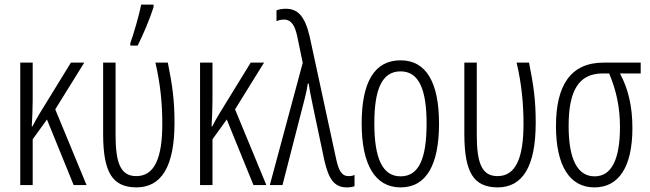

<svg xmlns="http://www.w3.org/2000/svg" viewBox="-20 -804 2822 834"><path d="M346 -532H288L151 -309C140 -291 131 -274 121 -255H118C120 -292 122 -331 122 -369V-532H68V0H122V-199L184 -285L300 0H356L220 -329Z M546 -606H578C602 -654 631 -722 647 -773V-784H593C587 -748 559 -650 546 -617ZM572 10C681 10 738 -80 738 -271C738 -369 729 -432 709 -532H655C677 -439 685 -351 685 -266C685 -117 651 -39 572 -39C501 -39 482 -101 482 -220V-532H428V-218C429 -55 468 9 572 10Z M1127 -532H1069L932 -309C921 -291 912 -274 902 -255H899C901 -292 903 -331 903 -369V-532H849V0H903V-199L965 -285L1081 0H1137L1001 -329Z M1152 0H1207L1306 -385C1311 -404 1314 -422 1317 -441H1321C1325 -414 1327 -401 1339 -344L1389 -107C1408 -24 1433 10 1487 10C1501 10 1511 8 1520 5V-44C1514 -41 1505 -39 1494 -39C1467 -39 1452 -58 1440 -114L1325 -646C1304 -735 1273 -766 1221 -766C1204 -766 1191 -763 1181 -759V-712C1190 -716 1201 -719 1213 -719C1247 -719 1262 -691 1272 -642L1295 -531Z M1887 -267C1887 -443 1833 -542 1720 -542C1605 -542 1551 -445 1551 -268C1551 -91 1608 10 1720 10C1833 10 1887 -90 1887 -267ZM1606 -268C1606 -416 1639 -494 1720 -494C1801 -494 1833 -413 1833 -267C1833 -112 1798 -38 1720 -38C1641 -38 1606 -117 1606 -268Z M2141 10C2250 10 2307 -80 2307 -271C2307 -369 2298 -432 2278 -532H2224C2246 -439 2254 -351 2254 -266C2254 -117 2220 -39 2141 -39C2070 -39 2051 -101 2051 -220V-532H1997V-218C1998 -55 2037 9 2141 10Z M2727 -248C2727 -342 2709 -418 2673 -485H2763V-532H2602C2459 -532 2395 -434 2395 -256C2395 -85 2454 10 2562 10C2666 10 2727 -76 2727 -248ZM2450 -257C2450 -406 2491 -485 2598 -485H2626C2657 -411 2673 -339 2673 -252C2673 -111 2636 -38 2563 -38C2489 -38 2450 -111 2450 -257Z"/></svg>

Font: Noto Sans UI Condensed Light
Style: Regular
Weight: 300
Width: 3
Designer: Monotype Design Team
Foundry: Monotype Imaging Inc.
Version: Version 1.901